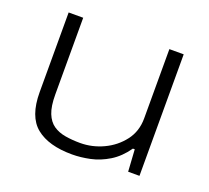

<svg xmlns="http://www.w3.org/2000/svg" viewBox="-98 -647 850 781"><g transform="rotate(20 327.0 -257.0)"><path d="M284 12Q182 12 128 -32Q74 -76 74 -181V-526H137V-194Q137 -143 149 -113Q161 -83 183 -68Q205 -53 235 -48Q265 -43 299 -43Q351 -43 399 -65.5Q447 -88 478.5 -129Q510 -170 510 -226V-526H572V0H523L517 -95H509Q479 -52 440.5 -28.5Q402 -5 361.5 3.5Q321 12 284 12Z"/></g></svg>

Font: Archivo Expanded ExtraLight
Style: Regular
Weight: 250
Width: 7
Designer: Hector Gatti
Foundry: Omnibus-Type
Version: Version 2.001